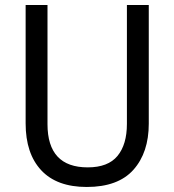

<svg xmlns="http://www.w3.org/2000/svg" viewBox="-20 -734 694 764"><path d="M572 -242Q572 -127 511 -58.5Q450 10 325 10Q206 10 144 -56.5Q82 -123 82 -243V-714H169V-240Q169 -68 329 -68Q410 -68 447.5 -113.5Q485 -159 485 -241V-714H572Z"/></svg>

Font: Noto Sans Kannada SemiCondensed
Style: Regular
Weight: 400
Width: 4
Designer: Jelle Bosma - Monotype Design Team
Foundry: Monotype Imaging Inc.
Version: Version 2.005; ttfautohint (v1.8.4.7-5d5b)